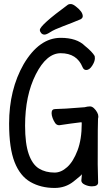

<svg xmlns="http://www.w3.org/2000/svg" viewBox="-20 -906 540 949"><path d="M250 23Q182 23 130.5 -6.5Q79 -36 52 -105Q25 -174 25 -295Q25 -463 97 -589Q174 -719 280 -719Q360 -719 400 -679Q436 -650 448 -629L449 -618Q449 -602 435.5 -581Q422 -560 406 -560Q394 -560 388 -574Q360 -643 280 -643Q210 -643 157 -538.5Q104 -434 104 -285Q104 -196 122 -144.5Q140 -93 172.5 -73Q205 -53 250 -53Q282 -53 312 -80Q342 -107 363 -162Q384 -217 384 -296L383 -302Q332 -296 273 -287Q260 -287 252.5 -298Q245 -309 240 -322.5Q235 -336 235 -347Q235 -367 253 -367Q287 -367 398 -376Q413 -380 425 -380Q435 -380 444.5 -371Q454 -362 460 -351Q466 -340 466 -331Q466 -324 464.5 -319.5Q463 -315 463 -94L465 -4Q465 15 434 15Q417 15 399.5 7Q382 -1 382 -14L385 -45Q383 -40 343 -8.5Q303 23 250 23ZM177 -758Q177 -781 316 -883Q320 -886 330 -886Q340 -886 355 -874Q389 -848 389 -826Q389 -817 379 -811Q334 -792 291 -776Q248 -760 229 -747.5Q210 -735 200 -735Q190 -735 183.5 -742.5Q177 -750 177 -758Z"/></svg>

Font: LXGW WenKai Mono TC
Style: Bold
Weight: 700
Designer: LXGW / Fontworks Inc.
Foundry: LXGW / Fontworks Inc.
Version: Version 1.330